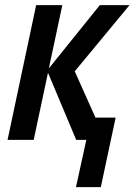

<svg xmlns="http://www.w3.org/2000/svg" viewBox="-20 -561 540 770"><path d="M284.7 189.5 326.2 0H285.6L172.4 -269.5L115.2 0H10.3L125 -540.5H230L175.8 -286.6L380.4 -540.5H499.5L279.8 -274.9L362.8 -89.4H443.8L384.3 189.5Z"/></svg>

Font: Open Sans SemiCondensed SemiBold
Style: Italic
Weight: 600
Width: 4
Italic angle: -12°
Designer: Monotype Design Team
Foundry: Monotype Imaging Inc.
Version: Version 3.000